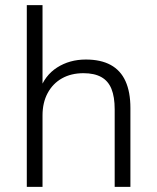

<svg xmlns="http://www.w3.org/2000/svg" viewBox="-20 -725 608 745"><path d="M84 0V-705H145V-372H133Q153 -432 201.5 -463Q250 -494 313 -494Q371 -494 409.5 -473Q448 -452 467 -410Q486 -368 486 -306V0H425V-301Q425 -349 412.5 -380Q400 -411 373 -426Q346 -441 304 -441Q256 -441 220.5 -421Q185 -401 165 -364Q145 -327 145 -277V0Z"/></svg>

Font: Nunito Sans 12pt Light
Style: Regular
Weight: 300
Designer: Vernon Adams
Foundry: Vernon Adams
Version: Version 3.101;gftools[0.9.27]